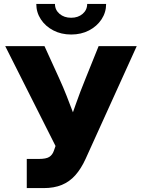

<svg xmlns="http://www.w3.org/2000/svg" viewBox="-20 -964 728 984"><path d="M117.2 0V-149.4H178.2Q216.3 -149.4 232.4 -159.7Q248.5 -169.9 255.9 -190.9L264.6 -215.8L6.8 -727.5H208L283.7 -561.5Q304.2 -516.6 321.3 -473.1Q338.4 -429.7 353.8 -388.4Q369.1 -347.2 383.8 -307.6H325.2Q345.7 -365.7 368.2 -429.4Q390.6 -493.2 418.5 -561.5L485.4 -727.5H680.7L418.5 -149.4Q395.5 -99.1 366 -65.9Q336.4 -32.7 296.9 -16.4Q257.3 0 203.6 0ZM344.7 -787.1Q293.9 -787.1 253.4 -808.1Q212.9 -829.1 189.5 -864.7Q166 -900.4 166 -943.8H261.7Q261.7 -913.1 285.2 -893.1Q308.6 -873 344.7 -873Q380.4 -873 403.6 -893.1Q426.8 -913.1 426.8 -943.8H523.9Q523.9 -900.4 500.2 -864.7Q476.6 -829.1 436.3 -808.1Q396 -787.1 344.7 -787.1Z"/></svg>

Font: Inter 28pt ExtraBold
Style: Regular
Weight: 800
Designer: Rasmus Andersson
Foundry: rsms
Version: Version 4.001;git-66647c0bb